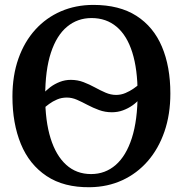

<svg xmlns="http://www.w3.org/2000/svg" viewBox="-20 -772 765 803"><path d="M448 -302.5Q419.5 -302.5 394.2 -311.8Q369 -321 346 -333.2Q323 -345.5 301.8 -354.8Q280.5 -364 259.5 -364Q237.5 -364 218.8 -356Q200 -348 185.5 -337.2Q171 -326.5 161.5 -317.5V-380.5Q173.5 -395 191 -408Q208.5 -421 230.2 -429.5Q252 -438 276 -438Q304.5 -438 329.2 -428.5Q354 -419 376.8 -406.5Q399.5 -394 421.5 -384.5Q443.5 -375 465.5 -375Q486 -375 504.8 -383Q523.5 -391 538.5 -401.5Q553.5 -412 562.5 -420L564 -358.5Q552 -344 534 -331.2Q516 -318.5 494.2 -310.5Q472.5 -302.5 448 -302.5ZM356.5 11Q247 12.5 174.8 -35.8Q102.5 -84 67.2 -170Q32 -256 32 -368Q32 -456 57 -526.8Q82 -597.5 127.5 -647.8Q173 -698 235 -724.8Q297 -751.5 370.5 -751.5Q479 -751.5 550.5 -705.8Q622 -660 657.2 -576.8Q692.5 -493.5 692.5 -381Q692.5 -293.5 667.8 -221.8Q643 -150 598 -98.2Q553 -46.5 491.5 -18.2Q430 10 356.5 11ZM361 -44Q420 -44 463.8 -82Q507.5 -120 531.5 -194.8Q555.5 -269.5 555.5 -380.5Q555.5 -482.5 533.2 -553Q511 -623.5 467.8 -660Q424.5 -696.5 363 -696.5Q304.5 -696.5 260.8 -660.5Q217 -624.5 193 -551.8Q169 -479 169 -368Q169 -266 191.5 -193.8Q214 -121.5 256.8 -82.8Q299.5 -44 361 -44Z"/></svg>

Font: Merriweather 20pt SemiBold
Style: Regular
Weight: 600
Version: Version 2.100